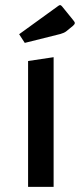

<svg xmlns="http://www.w3.org/2000/svg" viewBox="-20 -732 320 752"><path d="M55 0ZM190 -508V0H90V-493ZM55 -598 207 -708Q212 -712 215 -712Q219 -712 223 -707L266 -654Q273 -646 273 -642Q273 -637 266 -631L239 -609Q231 -603 217 -599L77 -564Z"/></svg>

Font: Changa
Style: Regular
Weight: 400
Designer: Eduardo Rodriguez Tunni
Foundry: Eduardo Rodriguez Tunni
Version: Version 2.002; ttfautohint (v1.5.10-5e6f)